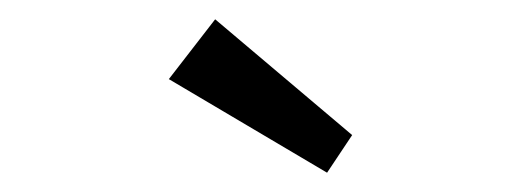

<svg xmlns="http://www.w3.org/2000/svg" viewBox="-20 -787 540 199"><path d="M319 -608 155 -705 203 -767 345 -647Z"/></svg>

Font: Easer Grotesk Light
Style: Regular
Weight: 300
Designer: Boardeaser, Bonnie Shaver-Troup, Thomas Jockin
Foundry: Lexend
Version: Version 1.008;Glyphs 3.1.2 (3151)